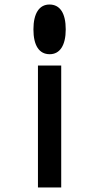

<svg xmlns="http://www.w3.org/2000/svg" viewBox="-20 -652 440 850"><path d="M199 -632C154 -632 128 -593 128 -522C128 -451 153 -412 200 -412C245 -412 271 -451 271 -522C271 -593 246 -632 199 -632ZM251 -362H148V178H251Z"/></svg>

Font: Yard Headline
Style: Regular
Weight: 400
Monospace: yes
Designer: Roman Shamin
Foundry: Evil Martians
Version: Version 1.000